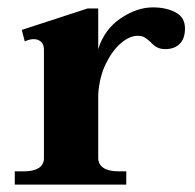

<svg xmlns="http://www.w3.org/2000/svg" viewBox="-20 -500 528 520"><path d="M481 -423Q481 -395 466.5 -381Q452 -367 428 -367Q414 -367 405 -372Q396 -377 388 -386Q378 -395 371 -399Q364 -403 352 -403Q331 -403 307.5 -383Q284 -363 266.5 -327Q249 -291 246 -244V-73Q246 -55 260 -45.5Q274 -36 300 -36H322V0H20V-36H46Q71 -36 85 -45Q99 -54 99 -72V-365Q99 -380 91 -387Q83 -394 71 -394Q61 -394 47 -388L39 -419L217 -477H246V-367Q263 -421 307 -450.5Q351 -480 394 -480Q430 -480 455.5 -466.5Q481 -453 481 -423Z"/></svg>

Font: Taviraj SemiBold
Style: Regular
Weight: 600
Designer: Katatrad Team
Foundry: CadsonDemak
Version: Version 1.001